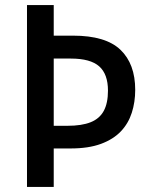

<svg xmlns="http://www.w3.org/2000/svg" viewBox="-20 -734 592 754"><path d="M511 -381Q511 -333 497.5 -291Q484 -249 454.5 -218Q425 -187 376.5 -169Q328 -151 257 -151H191V0H86V-714H191V-594H267Q395 -594 453 -538.5Q511 -483 511 -381ZM245 -240Q301 -240 336 -254Q371 -268 387.5 -298.5Q404 -329 404 -378Q404 -443 369.5 -473.5Q335 -504 258 -504H191V-240Z"/></svg>

Font: Noto Sans Hebrew SemiCondensed Medium
Style: Regular
Weight: 500
Width: 4
Designer: Monotype Design Team
Foundry: Monotype Imaging Inc.
Version: Version 2.003